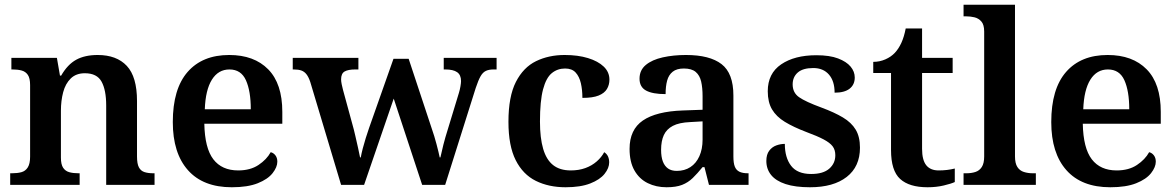

<svg xmlns="http://www.w3.org/2000/svg" viewBox="-20 -780 4963 810"><path d="M23 0V-49H30Q53 -49 70 -53.5Q87 -58 97 -73.5Q107 -89 107 -119V-421Q107 -450 97.5 -464Q88 -478 71.5 -482.5Q55 -487 33 -487H28V-536H220L233 -461H238Q265 -508 301.5 -528Q338 -548 392 -548Q472 -548 515 -502Q558 -456 558 -354V-120Q558 -89 566 -74Q574 -59 589.5 -54Q605 -49 627 -49H632V0H428V-335Q428 -400 408.5 -435.5Q389 -471 338 -471Q301 -471 278.5 -449Q256 -427 246.5 -391Q237 -355 237 -313V-115Q237 -86 246.5 -72Q256 -58 272.5 -53.5Q289 -49 311 -49H316V0Z M958 10Q837 10 773 -62Q709 -134 709 -265Q709 -405 771.5 -476.5Q834 -548 947 -548Q1052 -548 1111.5 -487.5Q1171 -427 1171 -308V-258H842Q844 -155 880 -108Q916 -61 985 -61Q1036 -61 1070.5 -84Q1105 -107 1122 -138Q1134 -135 1142 -124.5Q1150 -114 1150 -98Q1150 -75 1130 -49.5Q1110 -24 1067.5 -7Q1025 10 958 10ZM1038 -319Q1038 -396 1017.5 -441.5Q997 -487 948 -487Q901 -487 874 -444Q847 -401 844 -319Z M1289 -434Q1282 -455 1273 -466.5Q1264 -478 1251.5 -482.5Q1239 -487 1219 -487H1215V-536H1492V-487H1479Q1449 -487 1434 -478.5Q1419 -470 1419 -445Q1419 -437 1421.5 -424.5Q1424 -412 1427 -401L1466 -258Q1473 -234 1479 -207Q1485 -180 1490.5 -156.5Q1496 -133 1499 -116H1502Q1505 -133 1510.5 -154Q1516 -175 1523 -197.5Q1530 -220 1537 -240L1640 -532H1704L1802 -236Q1807 -222 1812 -205.5Q1817 -189 1821.5 -172Q1826 -155 1829.5 -140.5Q1833 -126 1835 -116H1838Q1843 -140 1850.5 -169.5Q1858 -199 1870 -237L1916 -388Q1920 -401 1922.5 -415.5Q1925 -430 1925 -438Q1925 -464 1908.5 -475.5Q1892 -487 1859 -487H1852V-536H2075V-487H2062Q2043 -487 2030 -481Q2017 -475 2007.5 -458.5Q1998 -442 1987 -409L1858 0H1761L1641 -364L1516 0H1419Z M2366 10Q2295 10 2240.5 -17Q2186 -44 2155.5 -104.5Q2125 -165 2125 -266Q2125 -373 2156.5 -434.5Q2188 -496 2241.5 -522Q2295 -548 2362 -548Q2418 -548 2460.5 -535Q2503 -522 2527 -499Q2551 -476 2551 -444Q2551 -422 2540.5 -404.5Q2530 -387 2505.5 -377Q2481 -367 2437 -367Q2437 -401 2430.5 -429Q2424 -457 2408.5 -474Q2393 -491 2364 -491Q2332 -491 2308 -471.5Q2284 -452 2271 -403Q2258 -354 2258 -267Q2258 -198 2271.5 -152Q2285 -106 2313.5 -83.5Q2342 -61 2388 -61Q2422 -61 2449.5 -71Q2477 -81 2497.5 -99Q2518 -117 2529 -138Q2540 -131 2545 -120Q2550 -109 2550 -95Q2550 -71 2530.5 -46.5Q2511 -22 2470 -6Q2429 10 2366 10Z M2792 10Q2748 10 2712.5 -7.5Q2677 -25 2656.5 -61Q2636 -97 2636 -152Q2636 -233 2692 -271.5Q2748 -310 2861 -314L2944 -317V-374Q2944 -410 2938 -436Q2932 -462 2915 -476.5Q2898 -491 2865 -491Q2835 -491 2818 -477.5Q2801 -464 2794.5 -440Q2788 -416 2788 -383Q2733 -383 2705.5 -398Q2678 -413 2678 -448Q2678 -484 2704.5 -506Q2731 -528 2776 -538Q2821 -548 2874 -548Q2974 -548 3024 -509.5Q3074 -471 3074 -377V-120Q3074 -92 3080 -77Q3086 -62 3099.5 -55.5Q3113 -49 3135 -49H3138V0H2971L2952 -75H2944Q2922 -48 2902.5 -29Q2883 -10 2857.5 0Q2832 10 2792 10ZM2835 -59Q2868 -59 2892.5 -75Q2917 -91 2930.5 -121Q2944 -151 2944 -191V-268L2892 -265Q2845 -263 2818.5 -249Q2792 -235 2780.5 -210Q2769 -185 2769 -148Q2769 -118 2776.5 -98.5Q2784 -79 2798.5 -69Q2813 -59 2835 -59Z M3397 10Q3335 10 3294 -3.5Q3253 -17 3233 -42Q3213 -67 3213 -101Q3213 -128 3225 -144Q3237 -160 3255 -166.5Q3273 -173 3291 -173Q3291 -115 3317.5 -80.5Q3344 -46 3402 -46Q3453 -46 3478.5 -68.5Q3504 -91 3504 -125Q3504 -148 3492.5 -163Q3481 -178 3454.5 -192Q3428 -206 3382 -223Q3327 -244 3291 -266Q3255 -288 3237 -318.5Q3219 -349 3219 -395Q3219 -470 3275.5 -508.5Q3332 -547 3424 -547Q3480 -547 3515.5 -533.5Q3551 -520 3568.5 -499Q3586 -478 3586 -453Q3586 -423 3564.5 -406Q3543 -389 3501 -389Q3501 -438 3477 -465.5Q3453 -493 3411 -493Q3367 -493 3345.5 -474Q3324 -455 3324 -424Q3324 -389 3351 -370Q3378 -351 3446 -326Q3500 -306 3536 -284.5Q3572 -263 3590 -233Q3608 -203 3608 -157Q3608 -77 3552 -33.5Q3496 10 3397 10Z M3893 10Q3816 10 3777.5 -25Q3739 -60 3739 -147V-472H3664V-519Q3691 -519 3715 -529.5Q3739 -540 3755 -557Q3771 -574 3782.5 -599Q3794 -624 3801 -660H3870V-536H3999V-472H3870V-152Q3870 -105 3887.5 -83Q3905 -61 3940 -61Q3958 -61 3975 -63Q3992 -65 4008 -69V-12Q3993 -5 3961.5 2.5Q3930 10 3893 10Z M4045 0V-49H4057Q4078 -49 4095 -54.5Q4112 -60 4122 -75.5Q4132 -91 4132 -120V-647Q4132 -676 4120 -689.5Q4108 -703 4091 -707Q4074 -711 4057 -711H4045V-760H4262V-120Q4262 -91 4272 -75.5Q4282 -60 4299.5 -54.5Q4317 -49 4337 -49H4350V0Z M4664 10Q4543 10 4479 -62Q4415 -134 4415 -265Q4415 -405 4477.5 -476.5Q4540 -548 4653 -548Q4758 -548 4817.5 -487.5Q4877 -427 4877 -308V-258H4548Q4550 -155 4586 -108Q4622 -61 4691 -61Q4742 -61 4776.5 -84Q4811 -107 4828 -138Q4840 -135 4848 -124.5Q4856 -114 4856 -98Q4856 -75 4836 -49.5Q4816 -24 4773.5 -7Q4731 10 4664 10ZM4744 -319Q4744 -396 4723.5 -441.5Q4703 -487 4654 -487Q4607 -487 4580 -444Q4553 -401 4550 -319Z"/></svg>

Font: Noto Serif Hebrew SemiBold
Style: Regular
Weight: 600
Version: Version 2.003